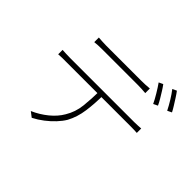

<svg xmlns="http://www.w3.org/2000/svg" viewBox="-193 -1092 1385 1385"><g transform="rotate(45 500.0 -399.5)"><path d="M216 -712Q235 -711 252.5 -709.5Q270 -708 293 -708Q309 -708 345.5 -708Q382 -708 428 -708Q474 -708 520 -708Q566 -708 602 -708Q638 -708 654 -708Q672 -708 694.5 -709Q717 -710 736 -712V-665Q717 -667 694.5 -668Q672 -669 654 -669Q638 -669 602 -669Q566 -669 520 -669Q474 -669 428.5 -669Q383 -669 346.5 -669Q310 -669 295 -669Q271 -669 252 -668Q233 -667 216 -665ZM94 -464Q114 -463 132.5 -462Q151 -461 174 -461Q186 -461 224.5 -461Q263 -461 318.5 -461Q374 -461 438.5 -461Q503 -461 567.5 -461Q632 -461 687.5 -461Q743 -461 780.5 -461Q818 -461 828 -461Q844 -461 862 -462Q880 -463 896 -464V-419Q882 -420 863.5 -420.5Q845 -421 828 -421Q818 -421 780.5 -421Q743 -421 687.5 -421Q632 -421 567.5 -421Q503 -421 438.5 -421Q374 -421 318.5 -421Q263 -421 224.5 -421Q186 -421 174 -421Q151 -421 133 -421Q115 -421 94 -419ZM533 -447Q533 -356 522 -276.5Q511 -197 477 -134Q458 -102 428 -70Q398 -38 361 -9.5Q324 19 283 40L244 10Q306 -17 357.5 -59Q409 -101 438 -151Q476 -213 484 -287.5Q492 -362 493 -447ZM782 -803Q795 -786 810 -762Q825 -738 840 -713Q855 -688 865 -666L832 -650Q818 -680 794 -720Q770 -760 750 -788ZM885 -839Q899 -821 914.5 -796.5Q930 -772 945.5 -747.5Q961 -723 971 -703L938 -687Q921 -721 898 -758.5Q875 -796 853 -824Z"/></g></svg>

Font: Noto Sans JP Thin ExtraLight
Style: Regular
Weight: 250
Version: Version 2.004-H2;hotconv 1.0.118;makeotfexe 2.5.65603